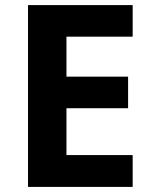

<svg xmlns="http://www.w3.org/2000/svg" viewBox="-20 -734 600 754"><path d="M501 0H90V-714H501V-590H241V-433H483V-309H241V-125H501Z"/></svg>

Font: Noto IKEA Arabic
Style: Bold
Weight: 700
Designer: Monotype Design Team
Foundry: Monotype Imaging Inc.
Version: Version 1.200